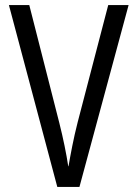

<svg xmlns="http://www.w3.org/2000/svg" viewBox="-20 -734 540 754"><path d="M205 0H292L485 -714H405L285 -254C269 -192 257 -127 249 -81H248C241 -128 228 -192 213 -251L95 -714H15Z"/></svg>

Font: Noto Sans Mono ExtraCondensed
Style: Regular
Weight: 400
Width: 2
Designer: Monotype Design Team
Foundry: Monotype Imaging Inc.
Version: Version 2.014